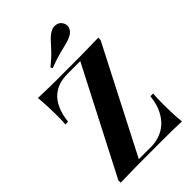

<svg xmlns="http://www.w3.org/2000/svg" viewBox="-273 -1045 1148 1148"><g transform="rotate(-45 301.0 -471.0)"><path d="M557 -708V-688L215 -23H319Q353 -23 387.5 -34Q422 -45 451.5 -70Q481 -95 502 -136.5Q523 -178 530 -240H553Q550 -206 550 -152Q550 -129 551 -87Q552 -45 557 0Q520 -2 476 -2.5Q432 -3 388.5 -3Q345 -3 308 -3Q243 -3 172 -2.5Q101 -2 39 0V-20L382 -685H274Q236 -685 203.5 -675Q171 -665 144 -641.5Q117 -618 99 -578.5Q81 -539 74 -480H51Q53 -494 53.5 -514Q54 -534 54 -556Q54 -579 52.5 -621Q51 -663 47 -708Q80 -707 120 -706Q160 -705 199.5 -705Q239 -705 272 -705Q339 -705 415 -705.5Q491 -706 557 -708ZM391 -934Q412 -946 436.5 -940.5Q461 -935 472 -912Q482 -893 474.5 -872Q467 -851 444 -838Q422 -826 395 -819.5Q368 -813 330 -803Q292 -793 236 -772L229 -784Q277 -823 303.5 -852Q330 -881 349 -901.5Q368 -922 391 -934Z"/></g></svg>

Font: Playfair Display
Style: Bold
Weight: 700
Designer: Claus Eggers Sørensen
Foundry: Claus Eggers Sørensen
Version: Version 1.203